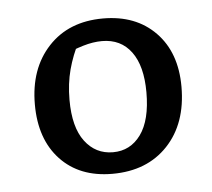

<svg xmlns="http://www.w3.org/2000/svg" viewBox="-35 -752 426 385"><g transform="rotate(-5 178.5 -559.0)"><path d="M177 -403Q111 -403 72.5 -444Q34 -485 34 -555Q34 -627 75 -671Q116 -715 185 -715Q251 -715 290.5 -674.5Q330 -634 330 -565Q330 -491 288.5 -447Q247 -403 177 -403ZM182 -446Q217 -446 238 -475Q259 -504 259 -560Q259 -613 238 -641.5Q217 -670 179 -670Q161 -670 141 -664Q121 -658 93 -646L133 -674Q119 -647 111.5 -619Q104 -591 104 -558Q104 -503 125.5 -474.5Q147 -446 182 -446Z"/></g></svg>

Font: Piazzolla 24pt Medium
Style: Regular
Weight: 500
Designer: Juan Pablo del Peral
Foundry: Huerta Tipografica
Version: Version 2.005